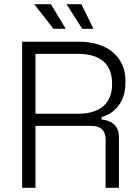

<svg xmlns="http://www.w3.org/2000/svg" viewBox="-20 -900 671 920"><path d="M150 -642V-355H354Q432 -355 474.5 -391Q517 -427 517 -496V-501Q517 -570 475.5 -606Q434 -642 354 -642ZM150 0H86V-700H360Q408 -700 449 -687.5Q490 -675 519 -651Q548 -627 564.5 -592.5Q581 -558 581 -514V-504Q581 -468 572 -440.5Q563 -413 547 -392.5Q531 -372 510.5 -358.5Q490 -345 467 -339V-327Q502 -325 526 -304.5Q550 -284 550 -238V0H486V-231Q486 -297 416 -297H150ZM236 -762 144 -880H224L295 -762ZM374 -762 299 -880H370L428 -762Z"/></svg>

Font: Space Grotesk Light
Style: Regular
Weight: 300
Designer: Florian Karsten
Foundry: Florian Karsten
Version: Version 2.000